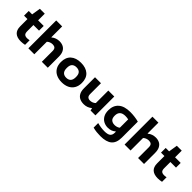

<svg xmlns="http://www.w3.org/2000/svg" viewBox="257 -2258 3938 3938"><g transform="rotate(45 2225.5 -289.0)"><path d="M341 10.5Q231.5 10.5 173.8 -41.5Q116 -93.5 116 -200V-411H17V-547H116L147 -740H289V-547H451.5V-411H289V-232.5Q289 -173 313.2 -150Q337.5 -127 390 -127Q416.5 -127 455 -134.5V-2.5Q430 3 400 6.8Q370 10.5 341 10.5Z M553 0V-808H726V-494.5H734Q768 -525 812.8 -540.2Q857.5 -555.5 906 -555.5Q966.5 -555.5 1014.2 -531.5Q1062 -507.5 1089.5 -455.2Q1117 -403 1117 -319V0H944V-309.5Q944 -367 919 -389Q894 -411 849.5 -411Q815 -411 782 -398.5Q749 -386 726 -362.5V0Z M1528 10.5Q1436.5 10.5 1368 -22.2Q1299.5 -55 1261.5 -118.2Q1223.5 -181.5 1223.5 -273.5Q1223.5 -410.5 1304.2 -483Q1385 -555.5 1528 -555.5Q1671.5 -555.5 1752 -483.5Q1832.5 -411.5 1832.5 -273.5Q1832.5 -182.5 1794.5 -119Q1756.5 -55.5 1688 -22.5Q1619.5 10.5 1528 10.5ZM1528 -121.5Q1591 -121.5 1626 -157.2Q1661 -193 1661 -273Q1661 -354 1626 -388.8Q1591 -423.5 1528 -423.5Q1465 -423.5 1430 -388.8Q1395 -354 1395 -274Q1395 -193.5 1430 -157.5Q1465 -121.5 1528 -121.5Z M2164 9Q2097.5 9 2047 -15.2Q1996.5 -39.5 1968 -91.8Q1939.5 -144 1939.5 -228V-547H2112.5V-237Q2112.5 -180 2137.2 -157.8Q2162 -135.5 2204 -135.5Q2237 -135.5 2269.8 -148Q2302.5 -160.5 2325.5 -184.5V-547H2498.5V0H2357L2346.5 -53H2339.5Q2264.5 9 2164 9Z M2868 230Q2814.5 230 2759.5 224Q2704.5 218 2650 204V71.5Q2707 86.5 2760.2 93.8Q2813.5 101 2855.5 101Q2951.5 101 2991.5 69.8Q3031.5 38.5 3031.5 -28.5V-60H3023.5Q2992.5 -31 2950 -15.2Q2907.5 0.5 2854.5 0.5Q2788 0.5 2732.5 -28.8Q2677 -58 2643.8 -116.2Q2610.5 -174.5 2610.5 -262Q2610.5 -401 2698.2 -478.2Q2786 -555.5 2958 -555.5Q3019.5 -555.5 3085.8 -547.2Q3152 -539 3204.5 -523.5V-61.5Q3204.5 90.5 3122.8 160.2Q3041 230 2868 230ZM2915 -137Q2945.5 -137 2976.2 -146Q3007 -155 3031.5 -175V-416.5Q3014 -421 2991.5 -423.8Q2969 -426.5 2943 -426.5Q2782 -426.5 2782 -275.5Q2782 -199.5 2819 -168.2Q2856 -137 2915 -137Z M3344.5 0V-808H3517.5V-494.5H3525.5Q3559.5 -525 3604.2 -540.2Q3649 -555.5 3697.5 -555.5Q3758 -555.5 3805.8 -531.5Q3853.5 -507.5 3881 -455.2Q3908.5 -403 3908.5 -319V0H3735.5V-309.5Q3735.5 -367 3710.5 -389Q3685.5 -411 3641 -411Q3606.5 -411 3573.5 -398.5Q3540.5 -386 3517.5 -362.5V0Z M4314 10.5Q4204.5 10.5 4146.8 -41.5Q4089 -93.5 4089 -200V-411H3990V-547H4089L4120 -740H4262V-547H4424.5V-411H4262V-232.5Q4262 -173 4286.2 -150Q4310.5 -127 4363 -127Q4389.5 -127 4428 -134.5V-2.5Q4403 3 4373 6.8Q4343 10.5 4314 10.5Z"/></g></svg>

Font: Encode Sans Expanded Expanded
Style: Bold
Weight: 700
Width: 7
Designer: Multiple Designers
Foundry: Impallari Type
Version: Version 3.000; ttfautohint (v1.8.3) -l 8 -r 50 -G 200 -x 14 